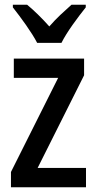

<svg xmlns="http://www.w3.org/2000/svg" viewBox="-20 -852 406 806"><path d="M136 -672H238C260 -717 308 -781 340 -821V-832H280C248 -803 220 -779 187 -741C156 -776 121 -810 94 -832H34V-821C68 -778 114 -715 136 -672ZM341 -66V-147H138L333 -536V-606H38V-525H224L26 -130V-66Z"/></svg>

Font: Noto Sans Malayalam UI Condensed Medium
Style: Regular
Weight: 500
Width: 3
Designer: Jelle Bosma - Monotype Design Team
Foundry: Monotype Imaging Inc.
Version: Version 2.104